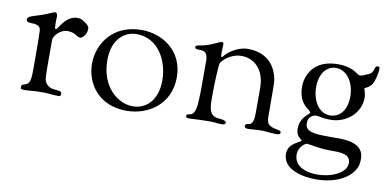

<svg xmlns="http://www.w3.org/2000/svg" viewBox="-66 -650 2123 1048"><g transform="rotate(10 995.5 -126.0)"><path d="M22 -380C22 -366 32 -364 41 -364C45 -364 49 -363 52 -363C97 -363 102 -344 102 -326C102 -307 104 -326 104 -135C104 -56 103 -35 67 -26C56 -23 54 -17 54 -9C54 -2 54 3 76 3C93 3 126 -2 180 -2C203 -2 233 3 265 3C276 3 277 -6 277 -13C277 -28 251 -26 226 -30C203 -34 179 -54 179 -84C179 -101 177 -83 177 -189V-293C177 -314 212 -355 251 -355C299 -355 304 -331 327 -331C330 -331 361 -346 361 -387C361 -392 358 -404 340 -416C320 -429 314 -435 293 -435C228 -435 196 -354 188 -354C182 -354 180 -355 180 -397C180 -407 181 -416 181 -424C181 -434 177 -444 168 -444C167 -444 159 -442 154 -440C72 -401 22 -404 22 -380Z M414 -203C414 -92 490 18 643 18C763 18 883 -59 883 -209C883 -355 767 -431 650 -431C493 -431 414 -316 414 -203ZM493 -237C493 -361 568 -404 626 -404C749 -404 808 -285 808 -179C808 -66 744 -12 673 -12C588 -12 493 -91 493 -237Z M953 -390C953 -383 958 -379 972 -379H982C1005 -379 1025 -372 1025 -325V-181C1025 -152 1025 -162 1023 -106C1019 13 970 -41 970 -10C970 -4 973 0 985 0C994 0 1054 -4 1097 -4C1143 -4 1133 0 1170 0C1179 0 1189 -2 1189 -13C1189 -25 1154 -28 1148 -28C1096 -32 1091 -71 1091 -129V-167C1091 -200 1095 -311 1100 -325C1104 -337 1146 -386 1212 -386C1275 -386 1341 -341 1341 -230V-95C1341 -68 1339 -34 1319 -28C1317 -27 1294 -27 1294 -13C1294 -5 1301 0 1314 0C1326 0 1366 -4 1391 -4C1413 -4 1432 1 1473 1C1483 1 1493 -1 1493 -9C1493 -17 1491 -21 1473 -24C1416 -33 1412 -51 1412 -97V-119C1412 -262 1411 -245 1411 -262C1411 -315 1381 -430 1239 -430C1207 -430 1176 -417 1152 -402C1116 -380 1112 -361 1105 -361C1101 -361 1100 -369 1100 -387C1100 -403 1102 -423 1102 -430C1102 -437 1100 -442 1093 -442H1091C1081 -442 1046 -420 1002 -408C980 -402 953 -403 953 -390Z M1542 97C1542 184 1650 207 1728 207C1831 207 1917 165 1943 100C1949 86 1950 70 1950 53C1950 -32 1852 -35 1805 -35H1759C1676 -35 1625 -38 1625 -87C1625 -134 1668 -136 1670 -136C1685 -136 1702 -127 1747 -127C1839 -127 1912 -194 1912 -279C1912 -299 1901 -329 1901 -329C1915 -335 1931 -343 1942 -360C1951 -374 1964 -416 1964 -451C1964 -459 1954 -459 1951 -459C1934 -459 1941 -422 1915 -411C1896 -403 1879 -393 1864 -393C1850 -393 1826 -433 1738 -433C1595 -433 1565 -332 1565 -280C1565 -175 1633 -162 1633 -146C1633 -136 1581 -115 1581 -47C1581 -3 1614 6 1614 12C1614 22 1542 36 1542 97ZM1600 91C1600 49 1637 24 1646 24C1657 24 1716 38 1769 38H1778C1835 38 1889 38 1889 89C1889 145 1805 180 1728 180C1662 180 1600 154 1600 91ZM1641 -290C1641 -371 1684 -411 1730 -411C1798 -411 1834 -338 1834 -269C1834 -207 1804 -150 1741 -150C1683 -150 1641 -210 1641 -290Z"/></g></svg>

Font: OFL Sorts Mill Goudy
Style: Regular
Weight: 500
Version: Version 003.000